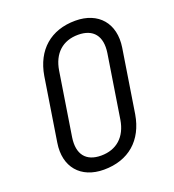

<svg xmlns="http://www.w3.org/2000/svg" viewBox="-136 -846 872 961"><g transform="rotate(-20 300.0 -365.0)"><path d="M254 10C386 10 473 -66 495 -197L548 -533C567 -657 496 -740 373 -740C242 -740 155 -664 133 -533L80 -197C60 -73 131 10 254 10ZM265 -61C184 -61 146 -110 159 -197L212 -533C226 -620 280 -669 362 -669C443 -669 482 -620 469 -533L416 -197C402 -110 347 -61 265 -61Z"/></g></svg>

Font: JetBrains Mono Light
Style: Italic
Weight: 336
Italic angle: -9°
Monospace: yes
Designer: Philipp Nurullin, Konstantin Bulenkov
Foundry: JetBrains
Version: Version 2.305